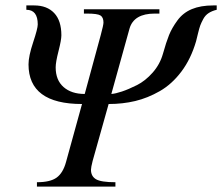

<svg xmlns="http://www.w3.org/2000/svg" viewBox="-20 -687 818 707"><path d="M778 -667V-651Q761 -647 748.5 -639Q736 -631 728.5 -617Q721 -603 717.5 -593.5Q714 -584 709 -563.5Q704 -543 702 -535Q683 -470 648 -423.5Q613 -377 568.5 -351.5Q524 -326 478 -315Q432 -304 380 -304L321 -94Q315 -70 315 -62Q315 -38 333.5 -27Q352 -16 405 -16V0H116V-16Q165 -16 188.5 -33Q212 -50 223 -90L282 -304Q85 -304 85 -450Q85 -480 102 -531Q119 -582 119 -597Q119 -651 77 -651V-667H106Q153 -667 179.5 -639Q206 -611 206 -557Q206 -540 195.5 -499Q185 -458 185 -439Q185 -392 214 -366.5Q243 -341 292 -341L351 -558Q361 -595 361 -604Q361 -623 350 -630Q339 -637 300 -637H289V-653H567V-637H550Q473 -637 457 -582L390 -341Q405 -342 429 -350Q453 -358 484 -373.5Q515 -389 542 -419.5Q569 -450 580 -489Q592 -532 602.5 -558Q613 -584 633.5 -612Q654 -640 686.5 -653.5Q719 -667 765 -667Z"/></svg>

Font: STIX MathJax Main
Style: Italic
Weight: 400
Italic angle: -16.33°
Designer: MicroPress Inc., with final additions and corrections provided by Coen Hoffman, Elsevier (retired)
Version: Version 1.1.1